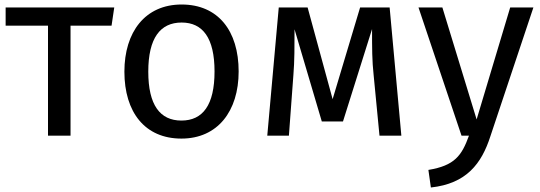

<svg xmlns="http://www.w3.org/2000/svg" viewBox="-20 -602 2397 852"><path d="M487 -569H5V-488H193V0H293V-488H475Z M786 -582C624 -582 532 -460 532 -284C532 -104 623 13 785 13C946 13 1039 -109 1039 -285C1039 -465 948 -582 786 -582ZM786 -502C880 -502 932 -433 932 -285C932 -136 880 -67 785 -67C690 -67 638 -136 638 -284C638 -433 691 -502 786 -502Z M1709 -569H1578L1456 -162L1345 -569H1217L1166 0H1262L1282 -270C1287 -329 1287 -401 1287 -472L1408 -63H1502L1631 -473C1631 -388 1631 -332 1638 -269L1664 0H1761Z M2347 -569H2244L2095 -72L1943 -569H1837L2028 0H2061C2029 89 1997 133 1881 152L1892 230C2050 213 2117 124 2156 3Z"/></svg>

Font: Glow Sans SC Normal Medium
Style: Regular
Weight: 600
Designer: Ryoko NISHIZUKA (kana, bopomofo & ideographs); Paul D. Hunt (Latin, Greek & Cyrillic); Sandoll Communications, Soo-young
Version: Version 0.93